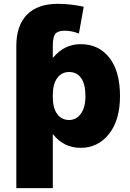

<svg xmlns="http://www.w3.org/2000/svg" viewBox="-20 -760 678 1000"><path d="M65 -520Q65 -627 120.5 -683.5Q176 -740 281 -740Q346 -740 416 -725L391 -585Q355 -600 316 -600Q281 -600 268 -583.5Q255 -567 255 -520V-460H257Q315 -530 400 -530Q494 -530 549.5 -459.5Q605 -389 605 -260Q605 -134 547.5 -62Q490 10 400 10Q312 10 257 -60H255V220H65ZM425 -260Q425 -322 402.5 -353.5Q380 -385 340 -385Q301 -385 278 -353.5Q255 -322 255 -265V-255Q255 -197 278 -166Q301 -135 340 -135Q377 -135 401 -167.5Q425 -200 425 -260Z"/></svg>

Font: Mplus 1p Black
Style: Regular
Weight: 900
Version: Version 1.061